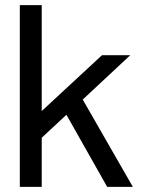

<svg xmlns="http://www.w3.org/2000/svg" viewBox="-20 -725 553 745"><path d="M106.7 -157.7V-294.1H141.9L375.6 -510.7H485.4L273.4 -313L261 -301.3ZM56.9 0V-705H141.9V0ZM395.8 0 222.9 -305.9 280.9 -373.8 495.4 0Z"/></svg>

Font: TikTok Sans Light
Style: Regular
Weight: 300
Version: Version 4.000